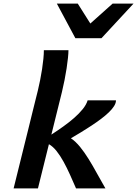

<svg xmlns="http://www.w3.org/2000/svg" viewBox="-20 -1055 768 1075"><path d="M56.2 0Q87.9 -128.4 115.2 -238.3Q127 -285.2 138.7 -332.8Q150.4 -380.4 160.6 -422.1Q170.9 -463.9 179.2 -497.1L191.9 -547.9Q198.7 -575.7 204.8 -606.7Q210.9 -637.7 215.6 -668Q220.2 -698.2 222.9 -725.6Q225.6 -752.9 225.6 -773.9H363.3Q363.3 -757.8 360.6 -731.2Q357.9 -704.6 353 -672.6Q348.1 -640.6 341.3 -606.2Q334.5 -571.8 326.7 -539.6L267.6 -301.3Q301.3 -323.2 334.5 -346.9Q367.7 -370.6 395.5 -395Q423.3 -419.4 443.4 -444.3Q463.4 -469.2 470.7 -493.2H629.4Q629.4 -478 618.7 -460.9Q607.9 -443.8 589.1 -425.8Q570.3 -407.7 545.7 -389.2Q521 -370.6 492.9 -352.1Q464.8 -333.5 435.1 -315.4Q405.3 -297.4 377 -280.8Q403.8 -262.7 428.2 -232.7Q452.6 -202.6 475.8 -165.3Q499 -127.9 522.2 -85.4Q545.4 -43 570.3 0H405.8Q389.2 -38.6 371.8 -77.1Q354.5 -115.7 335.9 -149.4Q317.4 -183.1 296.9 -209Q276.4 -234.9 253.9 -247.6L192.4 0ZM727.5 -1034.7 548.3 -841.3H401.9L298.3 -1034.7H415.5L485.8 -923.3L610.4 -1034.7Z"/></svg>

Font: Andika New Basic
Style: Bold Italic
Weight: 700
Italic angle: -14°
Designer: Victor Gaultney, Annie Olsen, Pablo Ugerman
Foundry: SIL International
Version: Version 5.500